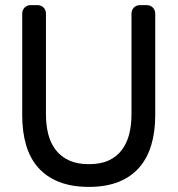

<svg xmlns="http://www.w3.org/2000/svg" viewBox="-20 -720 696 752"><path d="M328 12Q261 12 211.5 -7.5Q162 -27 130 -63Q98 -99 82.5 -151Q67 -203 67 -268V-666Q67 -681 76.5 -690.5Q86 -700 101 -700H126Q141 -700 150.5 -690.5Q160 -681 160 -666V-272Q160 -230 169 -194.5Q178 -159 198.5 -132.5Q219 -106 251 -91.5Q283 -77 328 -77Q374 -77 405.5 -91.5Q437 -106 457 -132.5Q477 -159 486 -194.5Q495 -230 495 -272V-666Q495 -681 504.5 -690.5Q514 -700 529 -700H554Q569 -700 578.5 -690.5Q588 -681 588 -666V-268Q588 -204 572.5 -152Q557 -100 525 -63.5Q493 -27 444 -7.5Q395 12 328 12Z"/></svg>

Font: Higure Gothic Medium
Style: Regular
Weight: 500
Designer: Yoshimichi Ohira
Foundry: Positype
Version: Version 1.000